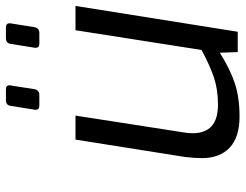

<svg xmlns="http://www.w3.org/2000/svg" viewBox="-108 -694 809 632"><g transform="rotate(-90 296.0 -378.5)"><path d="M91 -118Q91 -145 95 -175L152 -534H231L176 -180Q173 -165 173 -148Q173 -65 267 -65Q316 -65 355.5 -78Q395 -91 447 -119L512 -534H592L507 0H440L438 -59Q386 -26 338.5 -10Q291 6 228 6Q160 6 125.5 -26.5Q91 -59 91 -118ZM250 -666 263 -747Q265 -763 281 -763H318Q331 -763 331 -750Q331 -755 318 -669Q317 -662 312 -657.5Q307 -653 300 -653H263Q250 -653 250 -666ZM454 -666 467 -747Q469 -763 486 -763H522Q535 -763 535 -750L522 -669Q521 -662 516 -657.5Q511 -653 504 -653H467Q454 -653 454 -666Z"/></g></svg>

Font: Exo
Style: Italic
Weight: 400
Italic angle: -9°
Designer: Natanael Gama
Foundry: Natanael Gama
Version: Version 1.500; ttfautohint (v1.6)